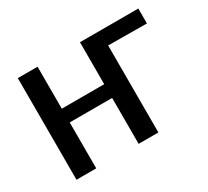

<svg xmlns="http://www.w3.org/2000/svg" viewBox="-137 -916 1234 1137"><g transform="rotate(-30 480.0 -347.5)"><path d="M90 0V-695H225V-408H515V-695H914V-593L650 -595V0H515V-314H225V0Z"/></g></svg>

Font: Coval
Style: Bold
Weight: 700
Foundry: Context Ltd
Version: Version 001.000